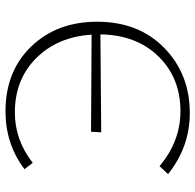

<svg xmlns="http://www.w3.org/2000/svg" viewBox="-26 -678 710 698"><g transform="rotate(-90 329.0 -329.0)"><path d="M273 -664Q419 -664 509 -570.5Q599 -477 599 -331Q599 -180 504 -87Q409 6 267 6Q144 6 45 -73L74 -104Q164 -28 274 -28Q395 -28 473 -108Q551 -188 553 -319L197 -316L199 -353L552 -351Q544 -475 466.5 -552.5Q389 -630 269 -630Q169 -630 86 -565L63 -595Q154 -664 273 -664Z"/></g></svg>

Font: EauTestInfant Light
Style: Regular
Weight: 300
Designer: Christian Thalmann (Catharsis Fonts)
Version: Version 0.001;PS 000.001;hotconv 1.0.88;makeotf.lib2.5.64775